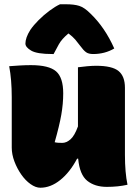

<svg xmlns="http://www.w3.org/2000/svg" viewBox="-20 -865 640 899"><path d="M125 -560Q209 -560 242.5 -531Q276 -502 276 -428Q276 -379 267 -327.5Q258 -276 236 -199Q244 -197 253.5 -196.5Q263 -196 272 -196Q291 -196 310 -212.5Q329 -229 345 -273V-550Q366 -553 389.5 -555Q413 -557 430 -557Q505 -557 535 -532.5Q565 -508 565 -454V-140Q565 -57 577 0Q533 10 480 10Q424 10 388.5 -18.5Q353 -47 346 -122H341Q307 -58 262 -22Q217 14 169 14Q147 14 123 -3Q99 -20 79.5 -48Q60 -76 47.5 -109Q35 -142 35 -174V-410Q35 -492 23 -555Q48 -557 74 -558.5Q100 -560 125 -560ZM261 -845H290Q327 -845 351 -837.5Q375 -830 403 -802Q471 -737 515 -638Q471 -612 416 -612Q395 -612 383 -620.5Q371 -629 355 -651Q344 -666 332.5 -679.5Q321 -693 301 -708H300Q269 -682 255.5 -657.5Q242 -633 231 -612H225Q153 -612 126 -628Q99 -644 99 -661Q99 -674 104.5 -690Q110 -706 122 -725Q137 -747 161 -771Q185 -795 212 -815Q239 -835 261 -845Z"/></svg>

Font: Recursive Sn Csl St XBk
Style: Regular
Weight: 1000
Version: Version 1.079;hotconv 1.0.112;makeotfexe 2.5.65598; ttfautoh